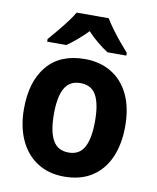

<svg xmlns="http://www.w3.org/2000/svg" viewBox="-86 -833 743 910"><g transform="rotate(10 285.5 -378.0)"><path d="M529 -274Q529 -189 501 -125Q473 -61 418.5 -25.5Q364 10 284 10Q210 10 155.5 -25Q101 -60 71.5 -124Q42 -188 42 -274Q42 -406 105 -481Q168 -556 287 -556Q358 -556 413 -523.5Q468 -491 498.5 -428Q529 -365 529 -274ZM186 -274Q186 -191 209.5 -148.5Q233 -106 286 -106Q338 -106 361 -148.5Q384 -191 384 -274Q384 -357 361 -398.5Q338 -440 285 -440Q233 -440 209.5 -398.5Q186 -357 186 -274ZM363 -766Q376 -744 395.5 -717.5Q415 -691 436.5 -665Q458 -639 476 -619V-606H385Q362 -621 335.5 -642.5Q309 -664 285 -690Q260 -664 234.5 -642.5Q209 -621 187 -606H95V-619Q112 -638 134 -664.5Q156 -691 176.5 -718Q197 -745 209 -766Z"/></g></svg>

Font: Noto Sans Armenian SemiCondensed
Style: Bold
Weight: 700
Width: 4
Designer: Monotype Design Team
Foundry: Monotype Imaging Inc.
Version: Version 2.008; ttfautohint (v1.8.4.7-5d5b)